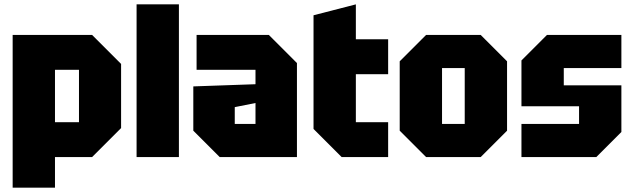

<svg xmlns="http://www.w3.org/2000/svg" viewBox="-20 -720 2901 880"><path d="M38 140V-560H402L535 -427V-133L402 0H232V140ZM342 -400H232V-160H342Z M606 0V-700H800V0Z M866 -121V-324L1151 -334V-400H881V-560H1212L1341 -431V0H987ZM1056 -229V-152H1151V-248Z M1417 -650 1611 -700V-540H1759V-380H1611V-160H1759V0H1546L1417 -129Z M1812 -121V-439L1933 -560H2183L2304 -439V-121L2183 0H1933ZM2006 -152H2110V-408H2006Z M2370 0V-152H2634V-233H2370V-443L2487 -560H2828V-408H2564V-329H2828V-115L2713 0Z"/></svg>

Font: Tektur SemiCondensed ExtraBold
Style: Regular
Weight: 800
Width: 4
Designer: Adam Jagosz
Foundry: Adam Jagosz
Version: Version 1.005;gftools[0.9.30]